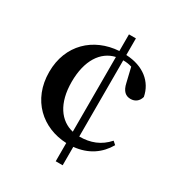

<svg xmlns="http://www.w3.org/2000/svg" viewBox="-184 -856 958 1030"><g transform="rotate(30 294.5 -341.0)"><path d="M357 52V-62C447 -71 509 -116 547 -182L528 -199C482 -147 425 -126 357 -126V-598C376 -598 393 -596 411 -590L432 -502C442 -455 464 -438 494 -438C522 -438 543 -454 551 -483C535 -568 465 -626 357 -631V-734H314V-631C160 -621 44 -514 44 -346C44 -172 165 -67 314 -61V52ZM314 -131C232 -150 175 -227 175 -360C175 -493 230 -575 314 -594Z"/></g></svg>

Font: Noto Serif CJK KR
Style: Bold
Weight: 700
Designer: Ryoko NISHIZUKA 西塚涼子 (kana & ideographs); Frank Grießhammer (Latin, Greek & Cyrillic); Wenlong ZHANG 张文龙 (bopomofo); San
Foundry: Adobe
Version: Version 2.001;hotconv 1.1.0;makeotfexe 2.6.0